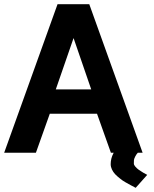

<svg xmlns="http://www.w3.org/2000/svg" viewBox="-22 -731 736 919"><path d="M682.6 106C677.2 103.5 670.4 99.6 663.1 95.2C655.8 90.8 648.9 86.4 642.6 82C636.2 77.6 630.9 72.3 626 66.9C621.1 61.5 618.7 56.2 618.7 51.8C618.7 44.4 618.7 39.1 619.1 35.2C619.6 31.2 621.6 25.4 625 18.6C628.4 11.7 633.3 4.4 639.6 -2.4L560.5 -46.4C525.4 -15.1 507.8 18.6 507.8 54.7C507.8 63.5 509.8 71.8 513.7 80.1C517.6 88.4 522.9 96.2 529.3 103C535.6 109.9 543.5 116.2 551.8 123C560.1 129.9 568.4 135.7 577.1 140.6L603.5 155.3C612.3 160.2 620.1 164.6 627.4 168ZM330.1 -548.8 414.6 -303.2H245.1ZM405.3 -710.9H253.4L-2 0H149.9L216.3 -186.5H442.4L508.8 0H660.6Z"/></svg>

Font: Tuffy
Style: Bold
Weight: 700
Designer: Thatcher Ulrich, Karoly Barta, Michael Everson
Version: Version 001.270